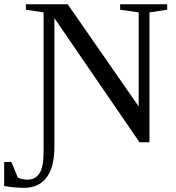

<svg xmlns="http://www.w3.org/2000/svg" viewBox="-94 -675 836 911"><path d="M564 -616.2 476.1 -628.9V-654.8H699.2V-628.9L615.2 -616.2V0H567.9L164.1 -588.9V22.5Q164.1 117.7 127.2 167Q90.3 216.3 19 216.3Q-2.9 216.3 -31.7 213.4Q-60.5 210.4 -74.2 207.5V93.3H-40L-9.8 167Q7.8 177.2 37.1 177.2Q74.7 177.2 93.8 146.5Q112.8 115.7 112.8 47.4V-616.2L28.8 -628.9V-654.8H227.1L564 -169.9Z"/></svg>

Font: Times New Roman
Style: Regular
Weight: 400
Designer: Steve Matteson
Foundry: Ascender Corporation
Version: Version 2.00.3